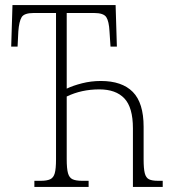

<svg xmlns="http://www.w3.org/2000/svg" viewBox="-20 -734 678 754"><path d="M115 0V-24H141Q164 -24 177 -30Q190 -36 195 -53.5Q200 -71 200 -108V-683H113Q75 -683 65 -666.5Q55 -650 52 -611L49 -551H24L29 -714H434L439 -551H414L410 -611Q408 -650 397.5 -666.5Q387 -683 349 -683H242V-386Q267 -398 302.5 -407Q338 -416 376 -416Q459 -416 501.5 -373Q544 -330 544 -236V-108Q544 -72 548.5 -54Q553 -36 565 -30Q577 -24 600 -24H619V0H502V-230Q502 -312 468.5 -347.5Q435 -383 370 -383Q300 -383 242 -355V-109Q242 -72 247 -54Q252 -36 265 -30Q278 -24 302 -24H328V0Z"/></svg>

Font: Noto Serif ExtraCondensed ExtraLight
Style: Regular
Weight: 200
Width: 2
Designer: Monotype Design Team
Foundry: Monotype Imaging Inc.
Version: Version 2.015